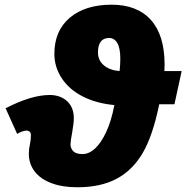

<svg xmlns="http://www.w3.org/2000/svg" viewBox="-20 -789 795 819"><path d="M659.2 -344.2Q631.8 -210 588.6 -136.2Q545.4 -62.5 477.3 -26.4Q409.2 9.8 310.1 9.8Q245.1 9.8 198.5 -8.1Q151.9 -25.9 127.4 -58.3Q103 -90.8 103 -132.8Q103 -153.3 107.4 -172.1Q111.8 -190.9 111.8 -211.9Q111.8 -231.9 91.8 -231.9Q84.5 -231.9 73 -227.5Q61.5 -223.1 53.2 -217.8L3.9 -327.1Q113.3 -383.8 191.9 -383.8Q237.8 -383.8 266.4 -357.2Q294.9 -330.6 294.9 -285.2Q294.9 -264.2 288.1 -225.6Q280.8 -187 280.8 -172.9Q280.8 -156.2 292.5 -144Q304.2 -131.8 332 -131.8Q359.9 -131.8 385.7 -155.8Q411.6 -179.7 433.3 -226.6Q455.1 -273.4 467.8 -340.8Q390.1 -348.1 332.3 -377.9Q274.4 -407.7 243.2 -455.6Q211.9 -503.4 211.9 -559.1Q211.9 -657.7 277.8 -713.4Q343.8 -769 456.1 -769Q564.9 -769 623.5 -704.1Q682.1 -639.2 682.1 -513.2L681.2 -485.8H754.9L724.1 -344.2ZM397.9 -564.9Q397.9 -531.7 422.9 -510.5Q447.8 -489.3 490.2 -485.8Q493.2 -515.1 493.2 -538.1Q493.2 -583.5 480.5 -605.2Q467.8 -627 445.8 -627Q397.9 -627 397.9 -564.9Z"/></svg>

Font: Open Sans Extrabold
Style: Italic
Weight: 800
Italic angle: -12°
Foundry: Ascender Corporation
Version: Version 1.10